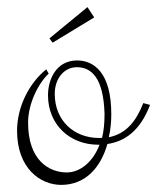

<svg xmlns="http://www.w3.org/2000/svg" viewBox="-20 -529 442 540"><path d="M168 -44C118 -44 59 -78 59 -184C59 -238 88 -295 117 -322L110 -334C63 -296 28 -230 28 -161C28 -56 93 -9 152 -9C222 -9 264 -60 282 -124C330 -131 374 -160 402 -234L383 -239C364 -191 337 -153 286 -143C291 -164 293 -186 293 -208C293 -326 243 -359 197 -359C139 -359 115 -307 115 -261C115 -179 176 -122 256 -122H260C241 -72 204 -44 168 -44ZM196 -340C238 -340 271 -309 274 -209C274 -183 272 -161 267 -141H258C189 -141 134 -189 134 -265C134 -309 161 -340 196 -340ZM226 -509 119 -421 128 -409 245 -480Z"/></svg>

Font: Clicker Script
Style: Regular
Weight: 400
Designer: Astigmatic (AOETI)
Foundry: Astigmatic (AOETI)
Version: Version 1.000